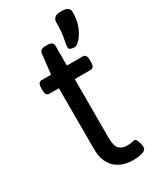

<svg xmlns="http://www.w3.org/2000/svg" viewBox="-194 -814 730 882"><g transform="rotate(-30 171.0 -373.0)"><path d="M161 -650Q191 -650 191 -628V-523H275Q295 -523 295 -493V-481Q295 -451 275 -451H191V-140Q191 -95 207 -80.5Q223 -66 245 -66Q267 -66 274 -68.5Q281 -71 288 -71Q295 -71 299.5 -61Q304 -51 306.5 -39.5Q309 -28 309 -24Q309 -10 296.5 -4Q284 2 267 4Q250 6 236 6Q217 6 195 0.5Q173 -5 153 -19.5Q133 -34 120 -61Q107 -88 107 -132V-451H57Q37 -451 37 -481V-493Q37 -523 57 -523H107L119 -628Q121 -650 151 -650ZM297 -752Q316 -752 326.5 -744.5Q337 -737 337 -724Q337 -679 323.5 -646.5Q310 -614 293 -596Q276 -578 264 -578Q256 -578 245.5 -581Q235 -584 235 -593Q235 -609 241.5 -638Q248 -667 248 -720Q248 -734 258 -743Q268 -752 288 -752Z"/></g></svg>

Font: Asap VF Beta
Style: Regular
Weight: 400
Designer: Pablo Cosgaya
Foundry: Pablo Cosgaya
Version: Version 1.007